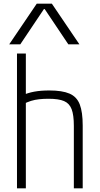

<svg xmlns="http://www.w3.org/2000/svg" viewBox="-20 -1020 540 1040"><path d="M380 -338Q380 -397 368 -428.5Q356 -460 327 -472.5Q298 -485 243 -485Q216 -485 192.5 -482.5Q169 -480 148 -473.5Q127 -467 104 -455L97 -502Q130 -517 165.5 -523.5Q201 -530 247 -530Q317 -530 356.5 -513Q396 -496 412 -454.5Q428 -413 428 -340V0H380ZM72 0V-730H120V0ZM30 -780 179 -1000H261L410 -780H350L222 -971H218L90 -780Z"/></svg>

Font: M PLUS Code Latin Light
Style: Regular
Weight: 300
Designer: Coji Morishita
Foundry: UNDERFOREST DESIGN
Version: Version 1.002; ttfautohint (v1.8.3)